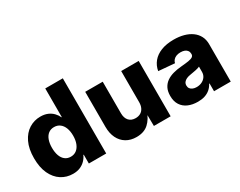

<svg xmlns="http://www.w3.org/2000/svg" viewBox="-89 -1164 2011 1609"><g transform="rotate(-30 916.5 -359.5)"><path d="M252 9.3Q189.5 9.3 139.4 -22.9Q89.4 -55.2 60.5 -116.9Q31.7 -178.7 31.7 -267.6Q31.7 -357.9 61.5 -419.7Q91.3 -481.4 141.1 -512.7Q190.9 -543.9 250.5 -543.9Q291 -543.9 320.6 -531.2Q350.1 -518.6 370.6 -497.3Q391.1 -476.1 402.8 -450.2H405.8V-727.5H575.7V0H407.7V-85.4H403.8Q392.1 -59.1 371.3 -37.6Q350.6 -16.1 321 -3.4Q291.5 9.3 252 9.3ZM306.6 -124.5Q338.9 -124.5 362.1 -142.3Q385.3 -160.2 397.9 -192.4Q410.6 -224.6 410.6 -268.1Q410.6 -311.5 398.2 -343.5Q385.7 -375.5 362.3 -393.1Q338.9 -410.6 306.6 -410.6Q274.4 -410.6 251.7 -393.1Q229 -375.5 217.3 -343.5Q205.6 -311.5 205.6 -268.1Q205.6 -224.1 217.3 -191.9Q229 -159.7 251.7 -142.1Q274.4 -124.5 306.6 -124.5Z M866.7 8.3Q810.1 8.3 768.3 -16.8Q726.6 -42 704.1 -87.9Q681.6 -133.8 681.6 -196.3V-535.6H851.1V-230Q851.1 -184.1 874.3 -158.4Q897.5 -132.8 938.5 -132.8Q965.8 -132.8 986.3 -144.5Q1006.8 -156.2 1018.3 -179.2Q1029.8 -202.1 1029.8 -234.9V-535.6H1199.2V0H1037.1L1035.2 -137.7H1048.3Q1026.9 -71.8 983.2 -31.7Q939.5 8.3 866.7 8.3Z M1460 9.3Q1407.7 9.3 1367.4 -8.1Q1327.1 -25.4 1304.2 -60.5Q1281.2 -95.7 1281.2 -148.9Q1281.2 -193.8 1297.1 -224.4Q1313 -254.9 1340.8 -274.2Q1368.7 -293.5 1405.3 -303.5Q1441.9 -313.5 1483.4 -316.9Q1529.8 -320.8 1557.9 -325.4Q1585.9 -330.1 1598.6 -339.1Q1611.3 -348.1 1611.3 -364.3V-366.7Q1611.3 -384.3 1602.5 -397Q1593.8 -409.7 1577.4 -416.5Q1561 -423.3 1538.1 -423.3Q1514.6 -423.3 1496.8 -416.3Q1479 -409.2 1467.8 -396.5Q1456.5 -383.8 1453.1 -366.7L1297.9 -379.9Q1306.6 -429.7 1337.2 -466.6Q1367.7 -503.4 1419.2 -523.7Q1470.7 -543.9 1541 -543.9Q1593.8 -543.9 1637.7 -532Q1681.6 -520 1713.6 -496.8Q1745.6 -473.6 1763.2 -439.9Q1780.8 -406.2 1780.8 -362.8V0H1619.1V-75.2H1615.2Q1600.6 -47.4 1578.4 -28.6Q1556.2 -9.8 1526.9 -0.2Q1497.6 9.3 1460 9.3ZM1511.7 -102.5Q1540 -102.5 1563 -113.8Q1585.9 -125 1599.4 -145Q1612.8 -165 1612.8 -191.4V-241.7Q1606 -238.3 1595.5 -235.1Q1585 -231.9 1572.3 -229.2Q1559.6 -226.6 1546.4 -224.4Q1533.2 -222.2 1520 -219.7Q1495.6 -216.3 1478.3 -208.3Q1460.9 -200.2 1451.4 -187.5Q1441.9 -174.8 1441.9 -156.7Q1441.9 -139.2 1450.9 -127.2Q1460 -115.2 1475.6 -108.9Q1491.2 -102.5 1511.7 -102.5Z"/></g></svg>

Font: Inter 20pt ExtraBold
Style: Regular
Weight: 800
Version: Version 4.001;git-66647c0bb